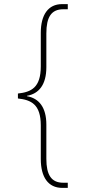

<svg xmlns="http://www.w3.org/2000/svg" viewBox="-20 -780 415 932"><path d="M282 132H309V107H287C229 107 205 69 205 -9V-175C205 -259 169 -303 111 -313V-315C169 -325 205 -369 205 -454V-618C205 -697 229 -735 287 -735H309V-760H281C214 -760 178 -708 178 -621V-458C178 -354 131 -333 67 -326V-302C131 -295 178 -274 178 -171V-8C178 80 214 132 282 132Z"/></svg>

Font: Noto Serif Thai SemiCondensed Thin
Style: Regular
Weight: 100
Width: 4
Designer: Monotype Design Team
Foundry: Monotype Imaging Inc.
Version: Version 2.002